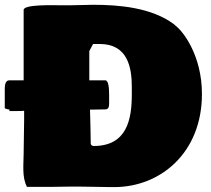

<svg xmlns="http://www.w3.org/2000/svg" viewBox="-49 -760 872 794"><path d="M48.8 -718.8V-427.7H-11.7C-24.4 -427.7 -29.3 -411.1 -29.3 -395.5V-312.5C-26.4 -309.6 -13.7 -307.6 -9.8 -306.6V-300.8H20.5C30.3 -300.8 40 -300.8 50.8 -301.8V-265.6C50.8 -218.8 48.8 -172.9 48.8 -126C48.8 -82 41 -27.3 62.5 12.7H171.9C208 11.7 245.1 11.7 283.2 11.7C326.2 11.7 367.2 13.7 409.2 13.7H423.8C613.3 13.7 786.1 -127 786.1 -371.1C786.1 -531.2 708 -626 687.5 -644.5L669.9 -660.2C578.1 -728.5 444.3 -740.2 336.9 -740.2C306.6 -740.2 279.3 -738.3 248 -738.3H193.4C167.5 -738.3 48.8 -742.2 48.8 -718.8ZM337.9 -156.2C331.1 -157.2 327.1 -160.2 326.2 -166C326.2 -212.9 324.2 -259.8 323.2 -306.6C345.7 -306.6 366.2 -307.6 386.7 -307.6C400.4 -307.6 402.3 -320.3 402.3 -331.1V-366.2C402.3 -392.6 400.4 -427.7 386.7 -427.7H320.3V-548.8C325.2 -559.6 331.1 -567.4 335.9 -578.1H363.3C478.5 -578.1 496.1 -482.4 496.1 -400.4V-370.1C496.1 -266.3 476.3 -156.2 337.9 -156.2Z"/></svg>

Font: Bowlby One SC
Style: Regular
Weight: 400
Width: 1
Version: Version 1.2